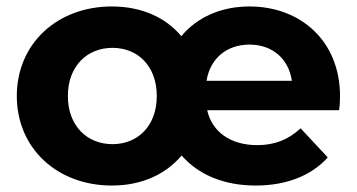

<svg xmlns="http://www.w3.org/2000/svg" viewBox="-20 -566 1104 594"><path d="M1032 -268C1032 -440 909 -546 752 -546C663 -546 589 -512 541 -454C493 -512 418 -546 326 -546C157 -546 32 -431 32 -269C32 -107 157 8 326 8C419 8 493 -27 542 -85C592 -27 671 8 771 8C865 8 943 -22 994 -79L910 -169C872 -134 830 -117 776 -117C693 -117 636 -158 621 -225H1029C1031 -238 1032 -254 1032 -268ZM752 -428C823 -428 873 -384 883 -316H619C630 -385 681 -428 752 -428ZM328 -120C250 -120 190 -176 190 -269C190 -362 250 -418 328 -418C406 -418 465 -362 465 -269C465 -176 406 -120 328 -120Z"/></svg>

Font: Talent SemiBold
Style: Bold
Weight: 700
Designer: Mike Powis
Version: Version 1.001;hotconv 1.0.109;makeotfexe 2.5.65596